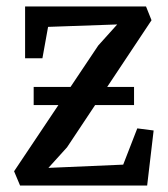

<svg xmlns="http://www.w3.org/2000/svg" viewBox="-20 -573 518 593"><path d="M342 -497.5 128.5 -490 111 -393H57.5V-553H431L448 -510.5L187 -118L129.5 -54.5L360.5 -64.5L404 -176.5L454.5 -170L434.5 0H42L23.5 -44L283.5 -432.5ZM84 -304.5H394V-248.5H84Z"/></svg>

Font: Merriweather 24pt SemiCondensed
Style: Regular
Weight: 400
Width: 4
Designer: Eben Sorkin
Foundry: Eben Sorkin
Version: Version 2.100